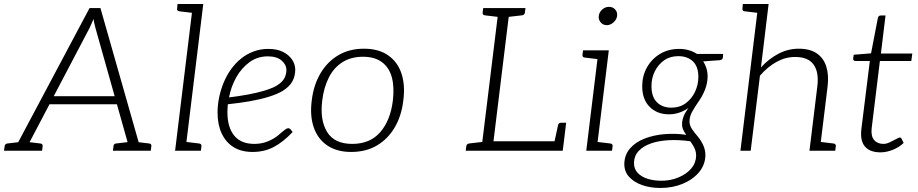

<svg xmlns="http://www.w3.org/2000/svg" viewBox="-36 -749 4559 954"><path d="M32 0 409 -709H463L665 0H623Q616 0 611.5 -4Q607 -8 606 -14L438 -611Q436 -620 433 -631.5Q430 -643 429 -655Q424 -643 418.5 -631Q413 -619 409 -610L96 -14Q93 -9 87.5 -4.5Q82 0 74 0ZM72 0 76 -37H109L105 0ZM198 -231 217 -271H548L558 -231ZM593 0 597 -37H630L626 0ZM-16 0 -13 -23Q-12 -29 -8.5 -32Q-5 -35 0 -36L77 -45L78 0ZM79 0 90 -45 165 -36Q171 -35 173.5 -32Q176 -29 176 -23L173 0ZM525 0 528 -23Q528 -29 531.5 -32Q535 -35 540 -36L617 -45L618 0ZM620 0 631 -45 706 -36Q711 -35 714 -32Q717 -29 716 -23L713 0Z M834 0 923 -729H974L885 0ZM868 0 879 -45 954 -36Q960 -35 962.5 -32Q965 -29 965 -23L962 0ZM940 -729 929 -684 854 -693Q849 -694 846 -697Q843 -700 844 -706L846 -729Z M1219 6Q1163 6 1124.5 -18Q1086 -42 1065.5 -86Q1045 -130 1045 -190Q1045 -209 1047 -228Q1049 -247 1053 -266Q1061 -304 1075.5 -339Q1090 -374 1112 -405Q1123 -420 1135.5 -433.5Q1148 -447 1162 -458Q1189 -480 1223.5 -493Q1258 -506 1297 -506Q1341 -506 1370.5 -491Q1400 -476 1415.5 -452.5Q1431 -429 1431 -403Q1431 -371 1417 -345Q1403 -319 1368 -297Q1341 -281 1299 -268Q1257 -255 1205.5 -246Q1154 -237 1096 -231Q1095 -221 1094.5 -209.5Q1094 -198 1094 -191Q1094 -117 1127.5 -75.5Q1161 -34 1228 -34Q1263 -34 1293 -46Q1323 -58 1343 -74Q1351 -81 1361 -89.5Q1371 -98 1380.5 -105Q1390 -112 1396 -112Q1402 -112 1407 -107L1418 -93Q1372 -44 1325 -19Q1278 6 1219 6ZM1102 -265Q1151 -271 1197 -279.5Q1243 -288 1279 -299Q1315 -310 1338 -323Q1366 -340 1376.5 -359.5Q1387 -379 1387 -401Q1387 -428 1363 -448.5Q1339 -469 1295 -469Q1243 -469 1203.5 -440Q1164 -411 1138 -365Q1112 -319 1102 -265Z M1772 -507Q1845 -507 1892 -474.5Q1939 -442 1958.5 -384.5Q1978 -327 1968 -250Q1959 -173 1925 -115.5Q1891 -58 1836.5 -26Q1782 6 1709 6Q1638 6 1590.5 -26Q1543 -58 1523 -116Q1503 -174 1513 -250Q1522 -326 1556 -384Q1590 -442 1645 -474.5Q1700 -507 1772 -507ZM1714 -34Q1803 -34 1853.5 -92.5Q1904 -151 1916 -249Q1924 -316 1911 -364.5Q1898 -413 1862 -440Q1826 -467 1768 -467Q1708 -467 1665.5 -440Q1623 -413 1598 -364Q1573 -315 1565 -249Q1553 -152 1589.5 -93Q1626 -34 1714 -34Z M2355 0 2442 -709H2497L2416 -47H2766L2760 0ZM2716 -31 2737 -128Q2738 -133 2742 -136Q2746 -139 2751 -139H2777L2766 -47ZM2278 0 2281 -23Q2282 -29 2285.5 -32Q2289 -35 2294 -36L2371 -45L2372 0ZM2459 -709 2447 -664 2372 -673Q2367 -674 2364.5 -677Q2362 -680 2362 -686L2365 -709ZM2575 -709 2572 -686Q2571 -680 2567.5 -677Q2564 -674 2559 -673L2481 -664V-709Z M2877 0 2938 -499H2989L2928 0ZM2911 0 2922 -45 2997 -36Q3003 -35 3005.5 -32Q3008 -29 3008 -23L3005 0ZM2955 -499 2944 -454 2869 -463Q2863 -464 2860.5 -467Q2858 -470 2858 -476L2861 -499ZM2979 -624Q2960 -624 2948.5 -638Q2937 -652 2939 -669Q2941 -688 2956 -701.5Q2971 -715 2990 -715Q3009 -715 3021 -701.5Q3033 -688 3030 -669Q3028 -652 3012.5 -638Q2997 -624 2979 -624Z M3246 185Q3196 185 3155.5 171Q3115 157 3090.5 130.5Q3066 104 3066 66Q3067 20 3094.5 -11.5Q3122 -43 3167 -60.5Q3212 -78 3266.5 -82.5Q3321 -87 3374 -79Q3365 -91 3359 -103.5Q3353 -116 3353 -132Q3353 -150 3360 -169Q3367 -188 3384 -212Q3364 -198 3339.5 -189.5Q3315 -181 3288 -181Q3229 -181 3192 -218Q3155 -255 3155 -321Q3155 -371 3178 -413Q3201 -455 3242.5 -480.5Q3284 -506 3339 -506Q3364 -506 3386.5 -499.5Q3409 -493 3427 -481H3557L3556 -464Q3555 -452 3541 -450L3458 -444Q3468 -429 3474 -410Q3480 -391 3480 -368Q3479 -333 3466 -301Q3453 -269 3434 -243Q3416 -217 3403 -193.5Q3390 -170 3390 -146Q3390 -126 3402.5 -107.5Q3415 -89 3430 -72Q3447 -52 3458 -28Q3469 -4 3469 22Q3468 70 3437.5 106.5Q3407 143 3356.5 164Q3306 185 3246 185ZM3251 149Q3296 149 3335.5 132.5Q3375 116 3398.5 88.5Q3422 61 3423 25Q3423 9 3418.5 -3.5Q3414 -16 3407.5 -26.5Q3401 -37 3394 -47Q3338 -55 3288 -52.5Q3238 -50 3199 -36.5Q3160 -23 3137.5 1Q3115 25 3114 60Q3114 90 3132 109.5Q3150 129 3180.5 139Q3211 149 3251 149ZM3300 -214Q3341 -214 3371 -236Q3401 -258 3417.5 -293Q3434 -328 3434 -367Q3434 -418 3407 -444Q3380 -470 3334 -470Q3293 -470 3263.5 -449Q3234 -428 3217.5 -394.5Q3201 -361 3201 -321Q3201 -268 3228 -241Q3255 -214 3300 -214Z M3643 0 3732 -729H3783L3745 -414Q3783 -456 3831 -481.5Q3879 -507 3933 -507Q3988 -507 4022 -484Q4056 -461 4069.5 -418.5Q4083 -376 4076 -319L4037 0H3986L4025 -319Q4034 -389 4007 -427.5Q3980 -466 3915 -466Q3867 -466 3822.5 -441.5Q3778 -417 3740 -373L3694 0ZM4020 0 4031 -45 4106 -36Q4112 -35 4114.5 -32Q4117 -29 4117 -23L4114 0ZM3749 -729 3738 -684 3663 -693Q3658 -694 3655 -697Q3652 -700 3653 -706L3655 -729Z M4339 8Q4287 8 4262 -20.5Q4237 -49 4244 -108L4286 -446H4215Q4209 -446 4206 -449Q4203 -452 4203 -458L4206 -477L4292 -484L4326 -660Q4329 -672 4340 -672H4364L4341 -483H4497L4492 -446H4336L4295 -111Q4291 -72 4307.5 -53Q4324 -34 4354 -34Q4368 -34 4385 -42Q4402 -50 4416.5 -58Q4431 -66 4435 -66Q4440 -66 4443 -61L4454 -39Q4433 -18 4401 -5Q4369 8 4339 8Z"/></svg>

Font: Aleo Light
Style: Italic
Weight: 300
Italic angle: -7°
Designer: Alessio Laiso
Foundry: Alessio Laiso
Version: Version 2.001;gftools[0.9.29]